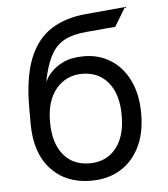

<svg xmlns="http://www.w3.org/2000/svg" viewBox="-52 -765 721 824"><g transform="rotate(-5 308.0 -353.0)"><path d="M308 12Q199.5 12 134.8 -58.2Q70 -128.5 70 -255V-322.5Q70 -452.5 101.8 -533.2Q133.5 -614 195.2 -654.2Q257 -694.5 347 -702.5L517 -718L468 -637L342.5 -626Q285 -621 250 -602.8Q215 -584.5 194.2 -550Q173.5 -515.5 160 -462Q158 -453 156.2 -445.2Q154.5 -437.5 153 -427.5Q156.5 -434.5 161.5 -443.5Q166.5 -452.5 174 -461Q197 -488.5 233.2 -505.8Q269.5 -523 322.5 -523Q387 -523 437.5 -491.2Q488 -459.5 517.2 -399.8Q546.5 -340 546.5 -256Q546.5 -172 516.5 -112Q486.5 -52 433 -20Q379.5 12 308 12ZM308 -63Q379 -63 420.8 -113.8Q462.5 -164.5 462.5 -256Q462.5 -347 421 -397.8Q379.5 -448.5 308.5 -448.5Q240.5 -448.5 197 -397.8Q153.5 -347 153.5 -255Q153.5 -164.5 194.5 -113.8Q235.5 -63 308 -63Z"/></g></svg>

Font: Overpass Mono
Style: Regular
Weight: 400
Designer: Delve Withrington, Dave Bailey
Foundry: Delve Fonts LLC
Version: Version 4.000